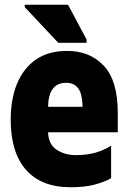

<svg xmlns="http://www.w3.org/2000/svg" viewBox="-20 -777 540 807"><path d="M277 10Q154 10 89.5 -63Q25 -136 25 -274Q25 -361 52 -426Q79 -491 131.5 -527Q184 -563 262 -563Q358 -563 416.5 -500.5Q475 -438 475 -303V-221H182Q184 -169 219 -147Q254 -125 297 -125Q347 -125 383.5 -136Q420 -147 447 -165V-28Q419 -12 377.5 -1Q336 10 277 10ZM327 -328Q326 -383 308.5 -406Q291 -429 258 -429Q184 -429 182 -328ZM225 -597 84 -747V-757H266L344 -611V-597Z"/></svg>

Font: Noto Sans Mono ExtraCondensed Black
Style: Regular
Weight: 900
Width: 2
Designer: Monotype Design Team
Foundry: Monotype Imaging Inc.
Version: Version 2.014